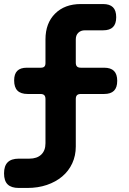

<svg xmlns="http://www.w3.org/2000/svg" viewBox="-20 -750 640 950"><path d="M355 -260V-25Q355 20 337.5 58Q320 96 288 123Q256 150 212 165Q168 180 115 180H73Q36 180 18 162.5Q0 145 0 108Q0 71 18 53Q36 35 73 35H125Q163 35 184 15Q205 -5 205 -41V-260Q205 -273 199 -279Q193 -285 180 -285H117Q83 -285 66.5 -301.5Q50 -318 50 -352Q50 -384 65.5 -399.5Q81 -415 113 -415H182Q194 -415 199.5 -420.5Q205 -426 205 -438V-555Q205 -635 252.5 -682.5Q300 -730 380 -730H490Q523 -730 539 -714Q555 -698 555 -665Q555 -632 539 -616Q523 -600 490 -600H400Q380 -600 367.5 -588Q355 -576 355 -555V-440Q355 -427 361 -421Q367 -415 380 -415H495Q528 -415 544 -399Q560 -383 560 -350Q560 -317 544 -301Q528 -285 495 -285H380Q367 -285 361 -279Q355 -273 355 -260Z"/></svg>

Font: Maple Mono ExtraBold
Style: Regular
Weight: 800
Monospace: yes
Designer: subframe7536
Version: Version 7.000